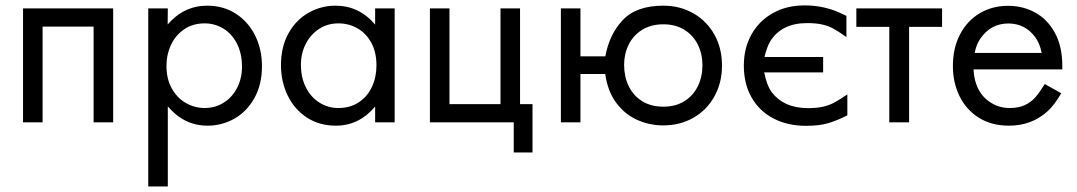

<svg xmlns="http://www.w3.org/2000/svg" viewBox="-20 -446 3928 700"><path d="M64 0V-415.5H392.6V0H321.3V-349.1H135.3V0Z M591.8 -415.5 591.3 -356.9Q650.9 -425.3 734.9 -425.3Q794.9 -425.3 840.3 -395.8Q885.7 -366.2 910.4 -315.9Q935.1 -265.6 935.1 -205.1Q935.1 -137.7 907.5 -88.4Q879.9 -39.1 834.5 -13.4Q789.1 12.2 736.8 12.2Q651.4 12.2 591.8 -58.1V233.9H520.5V-415.5ZM606.4 -123.5Q625.5 -88.9 657.5 -70.6Q689.5 -52.2 726.1 -52.2Q765.6 -52.2 796.9 -72.5Q828.1 -92.8 845.2 -127.2Q862.3 -161.6 862.3 -202.6Q862.3 -250.5 844 -286.6Q825.7 -322.8 794.4 -341.8Q763.2 -360.8 726.1 -360.8Q683.6 -360.8 652.1 -339.6Q620.6 -318.4 603.8 -283Q586.9 -247.6 586.9 -205.1Q586.9 -158.2 606.4 -123.5Z M1032.2 -325.2Q1059.6 -374 1105.2 -399.7Q1150.9 -425.3 1203.1 -425.3Q1289.1 -425.3 1347.7 -356.4V-415.5H1418.9V0H1347.7V-57.6Q1289.1 12.2 1204.6 12.2Q1144.5 12.2 1099.1 -17.3Q1053.7 -46.9 1029.1 -97.4Q1004.4 -147.9 1004.4 -208.5Q1004.4 -275.9 1032.2 -325.2ZM1095.7 -126.5Q1114.3 -90.3 1145.5 -71.3Q1176.8 -52.2 1213.4 -52.2Q1256.8 -52.2 1288.3 -73.2Q1319.8 -94.2 1336.2 -129.6Q1352.5 -165 1352.5 -208Q1352.5 -255.9 1333.5 -290.5Q1314.5 -325.2 1282.7 -343Q1251 -360.8 1213.9 -360.8Q1174.3 -360.8 1143.3 -340.6Q1112.3 -320.3 1094.7 -285.9Q1077.1 -251.5 1077.1 -210.4Q1077.1 -162.1 1095.7 -126.5Z M1547.4 0V-415.5H1618.7V-66.4H1804.7V-415.5H1876V-66.4H1921.4V109.9H1853V0Z M2024.9 0V-415.5H2096.2V-240.7H2187Q2201.2 -320.3 2250.5 -372.8Q2299.8 -425.3 2398.4 -425.3Q2459.5 -425.3 2508.3 -397.2Q2557.1 -369.1 2584.7 -319.6Q2612.3 -270 2612.3 -207Q2612.3 -144.5 2584.7 -94.7Q2557.1 -44.9 2508.3 -16.8Q2459.5 11.2 2397.9 11.2Q2349.6 11.2 2304.9 -8.1Q2260.3 -27.3 2228 -69.3Q2195.8 -111.3 2186.5 -176.3H2096.2V0ZM2255.4 -209.5Q2255.4 -167 2272 -132.3Q2288.6 -97.7 2320.8 -77.4Q2353 -57.1 2398.4 -57.1Q2443.4 -57.1 2475.6 -77.4Q2507.8 -97.7 2524.4 -132.1Q2541 -166.5 2541 -207.5Q2541 -249 2524.2 -283.2Q2507.3 -317.4 2475.1 -337.4Q2442.9 -357.4 2398.4 -357.4Q2353.5 -357.4 2321 -337.2Q2288.6 -316.9 2272 -283.2Q2255.4 -249.5 2255.4 -209.5Z M2691.9 -206.5Q2691.9 -271 2720 -320.8Q2748 -370.6 2798.1 -398.4Q2848.1 -426.3 2913.1 -426.3Q2969.2 -426.3 3019 -408.7Q3036.1 -402.8 3065.9 -388.2V-311Q3036.6 -331.5 3019 -341.3Q3001.5 -351.1 2978.8 -356.4Q2956.1 -361.8 2922.4 -361.8Q2829.6 -361.8 2788.1 -295.4Q2776.9 -276.9 2767.1 -238.3H2981V-182.1H2766.1Q2775.9 -134.3 2792 -112.3Q2836.4 -51.8 2925.3 -51.8Q2958.5 -51.8 2981.2 -57.1Q3003.9 -62.5 3021.5 -72Q3039.1 -81.5 3069.3 -101.6V-25.4Q3030.3 -5.9 2998.5 3.4Q2966.8 12.7 2918.5 12.7Q2851.1 12.7 2799.8 -14.2Q2748.5 -41 2720.2 -90.6Q2691.9 -140.1 2691.9 -206.5Z M3102.1 -415.5H3414.6V-348.1H3294.4V0H3222.2V-348.1H3102.1Z M3454.1 -205.1Q3454.1 -271 3480.2 -320.8Q3506.3 -370.6 3552 -397.7Q3597.7 -424.8 3655.3 -424.8Q3709 -424.8 3753.9 -400.4Q3798.8 -376 3825.9 -326.4Q3853 -276.9 3853 -205.6V-192.9H3529.3Q3531.2 -150.4 3547.9 -119.4Q3564.5 -88.4 3594.7 -70.3Q3624.5 -52.2 3661.1 -52.2Q3694.3 -52.2 3717.3 -63.2Q3740.2 -74.2 3755.6 -92.3Q3771 -110.4 3789.1 -139.6L3849.1 -106Q3823.7 -62 3797.9 -39.1Q3740.2 12.2 3658.7 12.2Q3594.7 12.2 3548.3 -17.1Q3502 -46.4 3478 -95.9Q3454.1 -145.5 3454.1 -205.1ZM3533.7 -252.9H3777.8Q3771.5 -286.6 3753.9 -311Q3717.3 -360.4 3656.2 -360.4Q3592.3 -360.4 3554.2 -305.2Q3538.6 -282.2 3533.7 -252.9Z"/></svg>

Font: NMS Futura Pro Book
Style: Regular
Weight: 400
Designer: Blend3rman
Version: Version 0.1